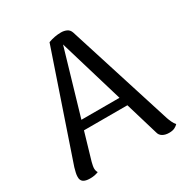

<svg xmlns="http://www.w3.org/2000/svg" viewBox="-166 -837 935 977"><g transform="rotate(-30 301.0 -348.0)"><path d="M327 -707Q345 -707 360 -700Q375 -693 381 -675L576 -60Q580 -48 586.5 -34Q593 -20 602 -10Q595 -2 582.5 4.5Q570 11 549 11Q527 11 511.5 2Q496 -7 492 -25L299 -671L312 -670L133 -58Q131 -49 129 -40Q127 -31 127 -23Q127 -15 129 -8.5Q131 -2 134 2Q124 6 112.5 8.5Q101 11 84 11Q58 11 45 1.5Q32 -8 33 -29Q33 -39 36 -52Q39 -65 43 -79L252 -693Q289 -707 327 -707ZM159 -270H479V-217H159Z"/></g></svg>

Font: Arima Thin Medium
Style: Regular
Weight: 500
Version: Version 1.100